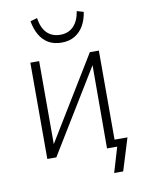

<svg xmlns="http://www.w3.org/2000/svg" viewBox="-91 -772 742 966"><g transform="rotate(-10 279.5 -289.5)"><path d="M413 128 451 0H401V-37H510L459 128ZM94 0V-492H139V-63H136L398 -492H444V0H399L400 -430H403L140 0ZM268 -564Q228 -564 200 -580.5Q172 -597 155 -627Q138 -657 131 -697L166 -707Q174 -655 200 -629.5Q226 -604 268 -604Q309 -604 335 -630.5Q361 -657 369 -707L403 -697Q397 -657 380 -627.5Q363 -598 335 -581Q307 -564 268 -564Z"/></g></svg>

Font: Nunito Sans 7pt Condensed ExtraLight
Style: Regular
Weight: 250
Width: 3
Designer: Vernon Adams
Foundry: Vernon Adams
Version: Version 3.101;gftools[0.9.27]